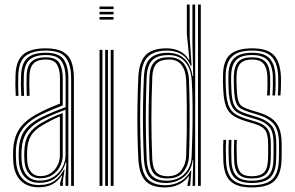

<svg xmlns="http://www.w3.org/2000/svg" viewBox="-20 -820 1301 847"><path d="M293.8 0V-474.8Q293.8 -534.5 270.2 -565.8Q246.8 -597 182 -597Q125.8 -597 94.5 -574.4Q63.2 -551.8 60.8 -490Q59.8 -466.2 60 -443.5Q60.2 -420.8 61.5 -397.2H49.5Q48 -423 47.8 -445.4Q47.5 -467.8 48.5 -490.5Q51 -553 82.6 -579.9Q114.2 -606.8 182 -606.8Q231 -606.8 257.9 -591.2Q284.8 -575.8 295.4 -546.2Q306 -516.8 306 -474.8V0ZM155.5 -23.2Q191.5 -23.2 216.9 -40Q242.2 -56.8 255.8 -82.8Q269.2 -108.8 269.2 -136V-336Q238.8 -325 209.8 -312.5Q180.8 -300 160.5 -289Q118.2 -265.8 97.8 -235.4Q77.2 -205 75 -154.5Q74.2 -140 74.5 -129.8Q74.8 -119.5 75.8 -105.8Q79.2 -66.5 100 -44.9Q120.8 -23.2 155.5 -23.2ZM157.2 -33.5Q126.5 -33.5 108.6 -53.2Q90.8 -73 88 -107.5Q87 -119 86.9 -129.9Q86.8 -140.8 87.2 -152.8Q89 -202 108.2 -230Q127.5 -258 165.5 -279.2Q188.2 -291.8 210.4 -302.2Q232.5 -312.8 256.8 -321.5V-135.2Q256.8 -110 245.1 -86.6Q233.5 -63.2 211.4 -48.4Q189.2 -33.5 157.2 -33.5ZM158 -43Q184 -43 203.4 -55.9Q222.8 -68.8 233.5 -89.8Q244.2 -110.8 244.2 -134.8V-306.5Q225 -298.5 207.6 -289.6Q190.2 -280.8 171 -269.8Q133.2 -248.2 117.1 -222Q101 -195.8 99.5 -152.5Q99.2 -141.8 99.4 -131Q99.5 -120.2 100.2 -108.2Q102.5 -78.2 117.5 -60.6Q132.5 -43 158 -43ZM149.8 6.2Q101.5 6.2 72.2 -22.2Q43 -50.8 38.8 -104Q37.8 -117.5 37.6 -129.8Q37.5 -142 38 -156.8Q40.2 -211.5 64.2 -249.5Q88.2 -287.5 145 -318Q159 -325.5 173.9 -332.8Q188.8 -340 206.1 -347.5Q223.5 -355 244.5 -363V-474.8Q244.5 -513.8 231.1 -535.6Q217.8 -557.5 182 -557.5Q145.8 -557.5 128.5 -540.5Q111.2 -523.5 109.8 -486.5Q109.2 -470.5 109.2 -446.5Q109.2 -422.5 110.5 -397.2H98.2Q97.2 -421 97.1 -445.5Q97 -470 97.5 -487Q99.5 -531 120.4 -549.1Q141.2 -567.2 182 -567.2Q226.2 -567.2 241.5 -542.4Q256.8 -517.5 256.8 -474.8V-354.8Q226.2 -343.2 198.1 -331.1Q170 -319 150.2 -308.5Q100.8 -282.2 76.5 -246.6Q52.2 -211 50.2 -156Q50 -142.5 50.1 -130.5Q50.2 -118.5 51.2 -104.8Q54.8 -56.8 81 -30.2Q107.2 -3.8 151.8 -3.8Q194.8 -3.8 220.6 -22.4Q246.5 -41 262.2 -72.2H265.2L257.2 -21V0H245.2L245 -11.8L254.5 -45.2H251.8Q233.5 -18 208.8 -5.9Q184 6.2 149.8 6.2ZM269 0V-38L272.8 -102.8H269.8Q257.5 -62.5 228.4 -38Q199.2 -13.5 153.5 -13.5Q114.2 -13.5 90.6 -37.6Q67 -61.8 63.5 -105.2Q62.5 -119 62.4 -130.1Q62.2 -141.2 62.8 -155.2Q64.5 -208 86 -240.6Q107.5 -273.2 155.5 -299Q169.5 -306.2 187.8 -314.5Q206 -322.8 226.9 -331.1Q247.8 -339.5 269.5 -347.2V-474.8Q269.5 -522.5 251.5 -549.9Q233.5 -577.2 182 -577.2Q133.8 -577.2 110.5 -556.6Q87.2 -536 85.2 -487.2Q84.5 -471.5 84.6 -447Q84.8 -422.5 86.2 -397.2H73.8Q72.5 -420.8 72.2 -445.5Q72 -470.2 72.8 -487.5Q75 -540.5 100.5 -563.9Q126 -587.2 182 -587.2Q239.2 -587.2 260.4 -558.4Q281.5 -529.5 281.5 -474.8V0Z M419.2 -779.8V-791.2H481V-779.8ZM419.2 -733.5V-745H481V-733.5ZM419.2 -756.5V-768H481V-756.5ZM468.5 0V-600H481V0ZM419.2 0V-600H431.8V0ZM444 0V-600H456.2V0Z M865.8 0H853.5V-800H865.8ZM841 0H829.5L832.5 -113.5H830Q824 -65.5 790.5 -39.1Q757 -12.8 711.5 -12.8Q664.2 -12.8 641 -37.1Q617.8 -61.5 614.8 -120.8Q612.2 -175.8 611.1 -233.1Q610 -290.5 610.9 -351.8Q611.8 -413 614.8 -479Q617.2 -539 643.2 -563Q669.2 -587 720.8 -587Q766.2 -587 794.4 -559.9Q822.5 -532.8 829.2 -484H832.2L828.8 -632.2V-800H841ZM715.5 -22.8Q745.5 -22.8 769.9 -35.4Q794.2 -48 809.1 -72.1Q824 -96.2 825.5 -130.5Q827.5 -179 828.8 -238Q830 -297 829.5 -356.8Q829 -416.5 825.8 -466.8Q823.5 -500.5 811.2 -525.1Q799 -549.8 777.2 -563.4Q755.5 -577 724.5 -577Q674.8 -577 652 -554.4Q629.2 -531.8 627 -479Q624.5 -412.8 623.6 -354.1Q622.8 -295.5 623.6 -238.6Q624.5 -181.8 627 -120.2Q629.2 -68 649.9 -45.4Q670.5 -22.8 715.5 -22.8ZM718.8 -32.8Q678.2 -32.8 659.6 -53.2Q641 -73.8 639.2 -121.2Q636.8 -181.2 636 -238.4Q635.2 -295.5 636.1 -354.8Q637 -414 639.2 -480.2Q641 -526.8 661.4 -547.1Q681.8 -567.5 725.5 -567.5Q767.2 -567.5 789.5 -541Q811.8 -514.5 813.5 -466.8Q815.5 -423 816.2 -365.6Q817 -308.2 816.4 -247Q815.8 -185.8 813.8 -130.5Q812.2 -92.5 789.9 -62.6Q767.5 -32.8 718.8 -32.8ZM719.2 -42.5Q761 -42.5 780.5 -69.6Q800 -96.8 801.2 -131Q803 -176.8 803.8 -235Q804.5 -293.2 804 -353.6Q803.5 -414 801.2 -466.5Q799.5 -509.5 780.6 -533.5Q761.8 -557.5 725.8 -557.5Q688 -557.5 670.6 -539.2Q653.2 -521 651.8 -480Q648 -383.5 647.9 -297.5Q647.8 -211.5 651.5 -121.5Q653.2 -77.2 669.9 -59.9Q686.5 -42.5 719.2 -42.5ZM707.8 6.8Q647 6.8 620.2 -23.8Q593.5 -54.2 590.2 -120.2Q587.2 -180.2 586.4 -237.5Q585.5 -294.8 586.4 -354.2Q587.2 -413.8 590.2 -479.5Q593.5 -546 622 -576.4Q650.5 -606.8 715 -606.8Q748.8 -606.8 774.2 -593.6Q799.8 -580.5 812.5 -556.8H815.5L804.2 -670.2V-800H816.8V-654.8L825.2 -530H821.5Q805.5 -566.5 778.8 -581.6Q752 -596.8 718.2 -596.8Q661.5 -596.8 633.4 -570.4Q605.2 -544 602.5 -480.2Q599.5 -412 598.6 -352.4Q597.8 -292.8 598.8 -236.1Q599.8 -179.5 602.5 -119.5Q605.8 -56 631.5 -29.5Q657.2 -3 710.2 -3Q745.8 -3 775.1 -19.4Q804.5 -35.8 820.8 -66.5H824L818.8 0H806.8L807 -5.2L814.5 -41.8H811.8Q796.8 -20.5 770 -6.9Q743.2 6.8 707.8 6.8Z M1090.2 6.8Q1025.5 6.8 996.5 -20.8Q967.5 -48.2 965.2 -111.8Q964.5 -134.8 964.4 -156.9Q964.2 -179 965.5 -203H977.5Q976 -179.5 976.2 -157.1Q976.5 -134.8 977.2 -112.2Q979 -53 1005.6 -28Q1032.2 -3 1090.2 -3Q1152.8 -3 1180.1 -28.2Q1207.5 -53.5 1210 -110.5Q1210.8 -127 1210.9 -137.1Q1211 -147.2 1210.9 -157.5Q1210.8 -167.8 1210.8 -184.8Q1210.8 -244.8 1188.4 -271.9Q1166 -299 1120.2 -313L1078 -326Q1055.5 -333 1041.5 -341.4Q1027.5 -349.8 1020.8 -369Q1014 -388.2 1012.5 -426.5Q1011.8 -447 1011.4 -458.1Q1011 -469.2 1011.5 -486.5Q1013.2 -527.5 1031 -547.4Q1048.8 -567.2 1092.5 -567.2Q1131.2 -567.2 1150.1 -548.5Q1169 -529.8 1171.5 -485.5Q1172 -476 1171.9 -449.2Q1171.8 -422.5 1170 -399H1158.2Q1159.8 -422.8 1160 -448.9Q1160.2 -475 1159.5 -485.2Q1157.2 -522.8 1141.6 -540.1Q1126 -557.5 1092.5 -557.5Q1057.8 -557.5 1041.2 -541Q1024.8 -524.5 1023.5 -486.5Q1023 -468.5 1023.4 -456.8Q1023.8 -445 1024.5 -426.8Q1026 -391.8 1031.5 -374.6Q1037 -357.5 1049 -350Q1061 -342.5 1081.2 -336.2L1123.2 -323.2Q1154.5 -313.8 1176.6 -298.5Q1198.8 -283.2 1210.6 -256.5Q1222.5 -229.8 1222.5 -184.8Q1222.5 -167.8 1222.6 -157.4Q1222.8 -147 1222.6 -136.9Q1222.5 -126.8 1221.8 -110.2Q1219.2 -49.8 1190.1 -21.5Q1161 6.8 1090.2 6.8ZM1090.2 -12.8Q1038.8 -12.8 1014.9 -35.6Q991 -58.5 989.2 -112.8Q988.5 -135.2 988.2 -157.4Q988 -179.5 989.2 -203H1001Q1000 -179.8 1000.1 -158.2Q1000.2 -136.8 1001 -113Q1002.5 -63.8 1023.9 -43.2Q1045.2 -22.8 1090.2 -22.8Q1138.8 -22.8 1161.4 -42.9Q1184 -63 1186 -111.2Q1187 -132.5 1186.9 -148.1Q1186.8 -163.8 1186.8 -184.8Q1186.8 -238.8 1168.1 -260.2Q1149.5 -281.8 1114 -292.5L1071.2 -305.5Q1044.2 -313.8 1026.5 -324.5Q1008.8 -335.2 999.6 -358.2Q990.5 -381.2 988.5 -426.2Q987.8 -444.2 987.5 -458.8Q987.2 -473.2 987.5 -487.2Q988.5 -541.2 1013.8 -564.2Q1039 -587.2 1092.5 -587.2Q1146.2 -587.2 1169.1 -562.6Q1192 -538 1195.2 -486.8Q1196 -473 1195.8 -446.4Q1195.5 -419.8 1193.5 -399H1181.8Q1183.5 -419.5 1183.8 -447.9Q1184 -476.2 1183.5 -485.8Q1180.5 -535.2 1158.9 -556.2Q1137.2 -577.2 1092.5 -577.2Q1043.8 -577.2 1022.5 -555.9Q1001.2 -534.5 999.8 -487.8Q999 -468.2 999.5 -456.8Q1000 -445.2 1000.8 -426.2Q1002.2 -384.5 1010 -363.5Q1017.8 -342.5 1033.6 -333Q1049.5 -323.5 1074.5 -315.8L1117 -302.8Q1157.2 -290.2 1178 -266.2Q1198.8 -242.2 1198.8 -184.8Q1198.8 -165.2 1198.9 -149.6Q1199 -134 1198 -111Q1195.8 -59 1171.2 -35.9Q1146.8 -12.8 1090.2 -12.8ZM1090.2 -32.8Q1051.2 -32.8 1032.8 -51Q1014.2 -69.2 1013 -113.5Q1012.2 -137.8 1012.1 -157.9Q1012 -178 1013 -203H1024.8Q1023.5 -177.5 1023.9 -157.6Q1024.2 -137.8 1025 -113.8Q1026.2 -75.8 1041.2 -59.1Q1056.2 -42.5 1090.2 -42.5Q1126.5 -42.5 1143.4 -58.2Q1160.2 -74 1162 -111.8Q1163.2 -136.8 1163 -149.2Q1162.8 -161.8 1162.8 -184.8Q1162.8 -228.8 1149.5 -246.1Q1136.2 -263.5 1107.8 -272.2L1064.2 -285.5Q1029.8 -296 1008.5 -310.1Q987.2 -324.2 977 -350.9Q966.8 -377.5 964.8 -425.8Q963.8 -447.8 963.5 -460.5Q963.2 -473.2 963.8 -488.8Q964.8 -553.8 996.1 -580.2Q1027.5 -606.8 1092.5 -606.8Q1156.5 -606.8 1185.8 -579Q1215 -551.2 1219 -487.5Q1219.8 -476 1219.5 -448.4Q1219.2 -420.8 1217.2 -399H1205.5Q1207.5 -422 1207.6 -448.9Q1207.8 -475.8 1207 -487.2Q1203.5 -545 1177.2 -571Q1151 -597 1092.5 -597Q1031 -597 1003.9 -571Q976.8 -545 975.5 -487.5Q975.2 -473.5 975.5 -460Q975.8 -446.5 976.5 -426Q978.8 -378.8 988.6 -354Q998.5 -329.2 1018 -317.1Q1037.5 -305 1067.8 -295.8L1111 -282.5Q1143.8 -272.5 1159.2 -252.6Q1174.8 -232.8 1174.8 -184.8Q1174.8 -167.8 1174.9 -157.8Q1175 -147.8 1174.9 -137.9Q1174.8 -128 1174 -111Q1172 -70.8 1153.4 -51.8Q1134.8 -32.8 1090.2 -32.8Z"/></svg>

Font: Big Shoulders Inline Text Thin Light
Style: Regular
Weight: 300
Version: Version 2.002